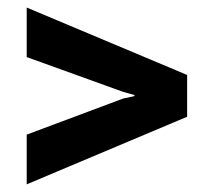

<svg xmlns="http://www.w3.org/2000/svg" viewBox="-20 -518 543 509"><path d="M476.1 -319.3V-208.5L50.8 -29.3V-161.1L306.6 -256.8L336.4 -263.2V-266.1L306.6 -274.4L50.8 -366.7V-498Z"/></svg>

Font: Hanuman
Style: Bold
Weight: 700
Designer: Danh Hong
Version: Version 8.002; ttfautohint (v1.8.3)